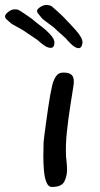

<svg xmlns="http://www.w3.org/2000/svg" viewBox="-115 -757 397 762"><path d="M86 -567Q73 -567 56.5 -579.5Q40 -592 33 -599L12 -613Q5 -618 -3 -623Q-11 -628 -19 -634Q-35 -644 -52 -653Q-69 -662 -72 -665L-83 -675Q-88 -680 -91 -682Q-95 -687 -95 -692Q-95 -700 -82 -710Q-69 -720 -57 -720Q-48 -720 -42 -718Q-38 -716 -25 -707.5Q-12 -699 1.5 -689.5Q15 -680 19 -676Q24 -672 30.5 -666.5Q37 -661 44 -656Q54 -649 67 -637.5Q80 -626 90.5 -613Q101 -600 101 -588Q101 -567 86 -567ZM194 -566Q182 -568 167 -582.5Q152 -597 146 -605L127 -622Q121 -627 114 -633.5Q107 -640 100 -647Q85 -659 69.5 -670Q54 -681 51 -685L42 -696Q38 -702 35 -704Q32 -710 32 -715Q34 -723 48 -731Q62 -739 74 -737Q83 -736 89 -733Q92 -731 103.5 -720.5Q115 -710 127 -699Q139 -688 143 -683Q148 -678 153.5 -672Q159 -666 165 -660Q173 -651 185 -638Q197 -625 205.5 -610.5Q214 -596 212 -585Q209 -564 194 -566ZM91 -15Q77 -15 69.5 -33Q62 -51 59.5 -79Q57 -107 57 -137Q57 -151 57.5 -165.5Q58 -180 58 -193Q58 -197 61 -219.5Q64 -242 68 -272Q72 -302 76.5 -331.5Q81 -361 84 -378Q87 -391 91 -412.5Q95 -434 105.5 -451.5Q116 -469 136 -469Q159 -469 168.5 -460.5Q178 -452 178 -434Q178 -429 177.5 -424Q177 -419 176 -413Q171 -381 163.5 -333.5Q156 -286 150.5 -234.5Q145 -183 147 -137Q148 -126 149.5 -111.5Q151 -97 151 -83Q151 -57 140 -36Q129 -15 91 -15ZM86 -567Q73 -567 56.5 -579.5Q40 -592 33 -599L12 -613Q5 -618 -3 -623Q-11 -628 -19 -634Q-35 -644 -52 -653Q-69 -662 -72 -665L-83 -675Q-88 -680 -91 -682Q-95 -687 -95 -692Q-95 -700 -82 -710Q-69 -720 -57 -720Q-48 -720 -42 -718Q-38 -716 -25 -707.5Q-12 -699 1.5 -689.5Q15 -680 19 -676Q24 -672 30.5 -666.5Q37 -661 44 -656Q54 -649 67 -637.5Q80 -626 90.5 -613Q101 -600 101 -588Q101 -567 86 -567Z"/></svg>

Font: Fuzzy Bubbles
Style: Regular
Weight: 400
Designer: Robert E. Leuschke
Foundry: Robert E. Leuschke
Version: Version 1.010; ttfautohint (v1.8.3)